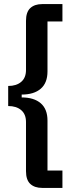

<svg xmlns="http://www.w3.org/2000/svg" viewBox="-20 -780 369 938"><path d="M186 138Q149 138 128 118.5Q107 99 107 56V-184Q107 -222 83.5 -242Q60 -262 20 -262V-360Q60 -360 83.5 -380Q107 -400 107 -438V-678Q107 -721 128 -740.5Q149 -760 186 -760H285V-675H212V-431Q212 -375 179 -346.5Q146 -318 86 -318V-304Q146 -304 179 -275.5Q212 -247 212 -191V53H285V138Z"/></svg>

Font: IBM Plex Sans Condensed SemiBold
Style: Regular
Weight: 600
Width: 3
Designer: Mike Abbink, Paul van der Laan, Pieter van Rosmalen
Foundry: Bold Monday
Version: Version 1.3